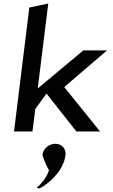

<svg xmlns="http://www.w3.org/2000/svg" viewBox="-20 -759 642 1094"><path d="M353 126C357 92 337 65 304 61C299 60 293 60 288 61H287C255 64 225 91 222 124C232 158 246 189 259 210L258 214C244 257 212 291 189 311C194 312 198 313 205 315C283 273 344 198 353 126ZM550 -10 346 -263 590 -472H455L195 -255L255 -739L147 -716L60 -10H165L181 -138L245 -226L415 -10Z"/></svg>

Font: Bluebird
Style: LiObl
Weight: 300
Designer: Jasper
Foundry: Cannot Into Space Fonts
Version: Version 0.98